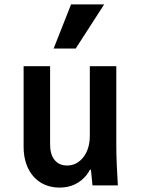

<svg xmlns="http://www.w3.org/2000/svg" viewBox="-20 -840 640 870"><path d="M507 -180V-540H387V-225Q387 -195 379.5 -170.5Q372 -146 358 -128Q344 -110 325.5 -100Q307 -90 284 -90Q248 -90 227.5 -115Q207 -140 207 -185V-540H87V-175Q87 -133 98.5 -99Q110 -65 131.5 -40.5Q153 -16 183 -3Q213 10 250 10Q289 10 320 -5Q351 -20 372.5 -47.5Q394 -75 405.5 -115Q417 -155 417 -205L362 -71H392Q394 -54 395.5 -36.5Q397 -19 399 0H514Q511 -48 509 -95Q507 -142 507 -180ZM452 -820H302L223 -620H323Z"/></svg>

Font: CommitMonoV142 ExtLt
Style: Regular
Weight: 200
Monospace: yes
Designer: Eigil Nikolajsen
Foundry: Eigil Nikolajsen
Version: Version 1.142